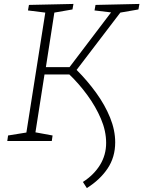

<svg xmlns="http://www.w3.org/2000/svg" viewBox="-20 -716 728 975"><path d="M565 7Q565 82 526.5 139.5Q488 197 421 239L401 208Q457 172 488 121.5Q519 71 519 10Q519 -51 492.5 -113Q466 -175 423.5 -233Q381 -291 332 -338H206L160 -44L247 -28L243 0H17L21 -28L114 -43L210 -652L122 -663L127 -691L353 -696L348 -668L256 -652L213 -375H333L544 -653L460 -663L465 -691L688 -696L683 -668L591 -652L369 -361Q424 -306 468.5 -244.5Q513 -183 539 -119Q565 -55 565 7Z"/></svg>

Font: Bitter Light
Style: Italic
Weight: 300
Italic angle: -9°
Designer: Sol Matas, and Bitter project Authors
Foundry: Sol Matas
Version: Version 2.001